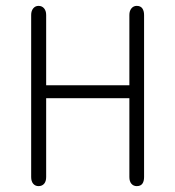

<svg xmlns="http://www.w3.org/2000/svg" viewBox="-20 -625 596 653"><path d="M137 -335V-574Q137 -588 130 -596.5Q123 -605 111 -605Q100 -605 93 -596.5Q86 -588 86 -574V-23Q86 -8 93 0Q100 8 111 8Q123 8 130 0Q137 -8 137 -23V-291H420V-23Q420 -8 427 0Q434 8 445 8Q458 8 464 0Q470 -8 470 -23V-574Q470 -588 464 -596.5Q458 -605 445 -605Q434 -605 427 -596.5Q420 -588 420 -574V-335Z"/></svg>

Font: Beiruti Light
Style: Regular
Weight: 300
Designer: Arlette Boutros
Foundry: Boutros
Version: Version 1.41